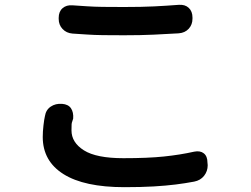

<svg xmlns="http://www.w3.org/2000/svg" viewBox="-20 -737 1040 795"><path d="M223 -663Q223 -689 239 -703Q255 -717 280 -715Q311 -713 340 -711Q369 -709 405 -708.5Q441 -708 493 -708Q567 -708 617.5 -710.5Q668 -713 720 -717Q746 -719 761.5 -704.5Q777 -690 777 -664V-660Q777 -635 761.5 -618Q746 -601 720 -599Q669 -596 616.5 -593.5Q564 -591 493 -591Q442 -591 406 -591.5Q370 -592 341 -594Q312 -596 280 -598Q255 -600 239 -617Q223 -634 223 -659ZM237 -307Q263 -305 274 -288.5Q285 -272 283 -246Q281 -238 279 -233.5Q277 -229 276.5 -222Q276 -215 276 -197Q276 -147 327.5 -114.5Q379 -82 491 -82Q592 -82 659 -89Q726 -96 784 -109Q809 -114 824 -102Q839 -90 839 -64L840 -53Q840 -28 825 -9Q810 10 784 15Q747 22 707 27Q667 32 616 35Q565 38 495 38Q329 38 243 -16Q157 -70 157 -170Q157 -192 160 -218Q163 -244 166 -256Q170 -282 190 -295.5Q210 -309 237 -307Z"/></svg>

Font: Chiron GoRound TC SB
Style: Regular
Weight: 500
Designer: Ryoko NISHIZUKA 西塚涼子 (kana, bopomofo & ideographs); Paul D. Hunt (Latin, Greek & Cyrillic); Sandoll Communications 산돌커뮤니
Foundry: Adobe
Version: Version 1.000;hotconv 1.1.1;makeotfexe 2.6.0